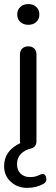

<svg xmlns="http://www.w3.org/2000/svg" viewBox="-22 -723 274 936"><path d="M-2 86.9Q-2 12.2 76.2 -24.9Q75.2 -27.8 75.2 -35.2V-457Q75.2 -476.1 86.7 -486.6Q98.1 -497.1 116 -497.1Q133.8 -497.1 144.8 -486.6Q155.8 -476.1 155.8 -457V-35.2Q155.8 -7.8 131.8 0Q98.6 7.8 79.8 27.3Q61 46.9 61 76.9Q61 106.9 78.6 123.5Q96.2 140.1 122.1 140.1Q147.9 140.6 163.6 132.8Q179.2 125 186.5 125Q193.8 125 199 132.3Q204.1 139.6 204.1 152.3Q204.1 165 189 173.8Q155.3 192.9 109.4 192.9Q63.5 192.9 30.8 163.3Q-2 133.8 -2 86.9ZM76.9 -616Q62 -629.9 62 -652.3Q62 -674.8 76.9 -689Q91.8 -703.1 116 -703.1Q140.1 -703.1 155 -689Q169.9 -674.8 169.9 -652.3Q169.9 -629.9 155 -616Q140.1 -602.1 116 -602.1Q91.8 -602.1 76.9 -616Z"/></svg>

Font: Nunito-Regular
Style: Regular
Weight: 400
Designer: Vernon Adams
Foundry: newtypography
Version: Version 3.000